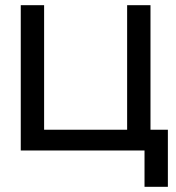

<svg xmlns="http://www.w3.org/2000/svg" viewBox="-20 -580 677 740"><path d="M560 -560V-80H627V140H537V0H60V-560H150V-80H470V-560Z"/></svg>

Font: Tektur
Style: Regular
Weight: 400
Designer: Adam Jagosz
Foundry: Adam Jagosz
Version: Version 1.005;gftools[0.9.30]